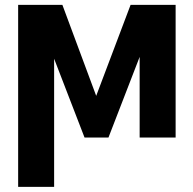

<svg xmlns="http://www.w3.org/2000/svg" viewBox="-20 -550 773 768"><path d="M502.3 -530.4H619L413.9 0H318.1L113.4 -530.4H229.6L364.8 -166.6ZM196.5 197.5H52.6V-530.4H196.5ZM538.6 -530.4H682.5V0H538.6Z"/></svg>

Font: Pretendard Variable
Style: Regular
Weight: 400
Designer: Base glyphs from Inter by Rasmus Andersson; Hangul glyphs from Noto Sans CJK(Source Han Sans) by Jang Soo-young and Kang
Foundry: Kil Hyung-jin
Version: Version 1.100;FEAKit 1.0